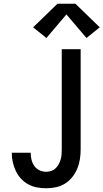

<svg xmlns="http://www.w3.org/2000/svg" viewBox="-20 -998 553 1026"><path d="M227 8Q202 8 177.5 3.5Q153 -1 131 -13Q109 -25 92 -43.5Q75 -62 64.5 -84.5Q54 -107 48.5 -131Q43 -155 43 -180Q43 -181 43 -181Q43 -181 43 -182H144Q144 -182 144 -181.5Q144 -181 144 -181Q144 -162 148.5 -144Q153 -126 163.5 -111Q174 -96 191 -88Q208 -80 227 -80Q240 -80 253.5 -84.5Q267 -89 277 -98.5Q287 -108 293.5 -120Q300 -132 304 -145.5Q308 -159 309 -172.5Q310 -186 310 -200V-735H411V-200Q411 -174 407 -147.5Q403 -121 393 -97Q383 -73 366.5 -52Q350 -31 327.5 -17Q305 -3 279 2.5Q253 8 227 8ZM228 -795 157 -852 287 -978H383L513 -852L442 -795L335 -921Z"/></svg>

Font: Zed Mono Semibold
Style: Regular
Weight: 600
Monospace: yes
Designer: Belleve Invis
Foundry: Belleve Invis
Version: Version 1.0.0; ttfautohint (v1.8.4)